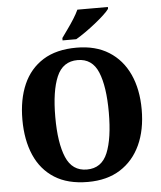

<svg xmlns="http://www.w3.org/2000/svg" viewBox="-61 -984 877 1047"><g transform="rotate(-5 377.5 -460.5)"><path d="M378 10Q268 10 195.5 -36Q123 -82 87 -165Q51 -248 51 -359Q51 -470 87 -552Q123 -634 195.5 -679.5Q268 -725 379 -725Q483 -725 555.5 -679.5Q628 -634 666 -551.5Q704 -469 704 -358Q704 -247 666 -164.5Q628 -82 555.5 -36Q483 10 378 10ZM378 -58Q459 -58 491.5 -137Q524 -216 524 -358Q524 -500 491.5 -578.5Q459 -657 379 -657Q298 -657 264.5 -578.5Q231 -500 231 -358Q231 -216 264.5 -137Q298 -58 378 -58ZM307 -784Q321 -804 339.5 -829.5Q358 -855 375 -882Q392 -909 402 -931H569V-921Q560 -908 539 -888.5Q518 -869 490.5 -847Q463 -825 434.5 -805Q406 -785 382 -771H307Z"/></g></svg>

Font: Noto Serif SemiCondensed ExtraBold
Style: Regular
Weight: 800
Width: 4
Designer: Monotype Design Team
Foundry: Monotype Imaging Inc.
Version: Version 2.015